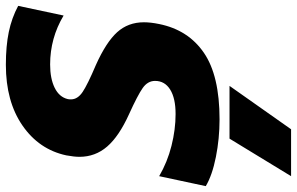

<svg xmlns="http://www.w3.org/2000/svg" viewBox="-218 -555 1013 655"><g transform="rotate(-90 288.5 -227.5)"><path d="M-19 -32 15 -191Q63 -163 118.5 -149Q174 -135 227 -135Q281 -135 310.5 -153.5Q340 -172 340 -205Q340 -230 316 -247Q292 -264 226 -294Q151 -328 116 -368.5Q81 -409 81 -463Q81 -481 86 -508Q106 -601 188 -657.5Q270 -714 395 -714Q459 -714 507 -704Q555 -694 596 -672L563 -517Q486 -563 396 -563Q348 -563 316.5 -547.5Q285 -532 278 -503Q277 -499 277 -492Q277 -469 302.5 -452Q328 -435 394 -407Q472 -372 506 -334.5Q540 -297 540 -243Q540 -220 534 -191Q514 -92 436 -38.5Q358 15 209 15Q143 15 80.5 2.5Q18 -10 -19 -32ZM143 49H323L175 259H15Z"/></g></svg>

Font: Prompt
Style: Bold Italic
Weight: 700
Italic angle: -12°
Designer: Katatrad Team
Foundry: CadsonDemak
Version: Version 1.001